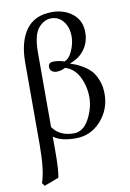

<svg xmlns="http://www.w3.org/2000/svg" viewBox="-101 -759 718 1058"><g transform="rotate(-10 258.5 -230.0)"><path d="M151.9 -75.2Q190.4 -19 270 -19Q323.2 -19 355.7 -79.6Q388.2 -140.1 388.2 -200.2Q388.2 -262.2 361.6 -315.2Q335 -368.2 284.2 -382.8Q258.3 -369.6 235.8 -370.1Q219.7 -370.1 209 -378.7Q198.2 -387.2 198.2 -402.8Q198.2 -427.7 227.1 -428.2Q259.3 -428.2 287.1 -418Q314.9 -427.7 332.5 -468.8Q350.1 -509.8 350.1 -545.9Q350.1 -599.1 323.5 -632.1Q296.9 -665 255.9 -665Q215.8 -665 183.8 -627.4Q151.9 -589.8 151.9 -490.2ZM151.9 61Q151.9 162.1 143.1 207L61 237.8L48.8 220.2Q72.8 157.2 73.2 9.8V-449.2Q73.2 -566.4 121.1 -632.3Q168.9 -698.2 266.1 -698.2Q334 -698.2 381.1 -660.6Q428.2 -623 428.2 -556.2Q428.2 -502 398.2 -460.9Q368.2 -419.9 316.9 -402.8V-400.9Q337.9 -394 352.1 -387.9Q366.2 -381.8 391.6 -366Q417 -350.1 433.1 -330.6Q449.2 -311 461.7 -278.1Q474.1 -245.1 474.1 -204.1Q474.1 -117.2 417 -53.7Q359.9 9.8 275.9 9.8Q192.4 9.8 151.9 -21.5Z"/></g></svg>

Font: Linux Libertine O
Style: Regular
Weight: 400
Designer: Philipp H. Poll
Foundry: Philipp H. Poll
Version: Version 5.3.0